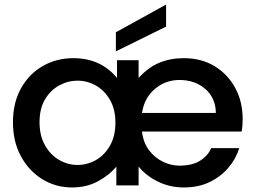

<svg xmlns="http://www.w3.org/2000/svg" viewBox="-20 -816 1128 845"><path d="M1033 -164Q1018 -116 984.5 -77Q951 -38 902 -14.5Q853 9 789 9Q727 9 674.5 -17Q622 -43 590 -83V0H492V-83Q461 -45 411 -18Q361 9 297 9Q225 9 166 -27.5Q107 -64 72 -128.5Q37 -193 37 -278Q37 -363 72 -426.5Q107 -490 167.5 -525Q228 -560 303 -560Q423 -560 495 -473V-551H590V-473Q633 -520 681.5 -540Q730 -560 789 -560Q866 -560 924 -525Q982 -490 1015 -429.5Q1048 -369 1048 -291Q1048 -278 1047 -264.5Q1046 -251 1044 -237H605Q611 -187 636.5 -154Q662 -121 697.5 -104Q733 -87 769 -87Q826 -87 861 -109Q896 -131 909 -164ZM770 -464Q708 -464 661.5 -424.5Q615 -385 605 -319H930Q929 -385 883.5 -424.5Q838 -464 770 -464ZM154 -278Q154 -219 178 -176.5Q202 -134 240.5 -112Q279 -90 321 -90Q364 -90 402 -111.5Q440 -133 464 -175Q488 -217 488 -276Q488 -335 464 -376.5Q440 -418 402 -439.5Q364 -461 321 -461Q279 -461 240.5 -440Q202 -419 178 -378.5Q154 -338 154 -278ZM711 -796V-699L490 -590V-674Z"/></svg>

Font: Poppins Medium
Style: Regular
Weight: 500
Designer: Ninad Kale (Devanagari), Jonny Pinhorn (Latin)
Version: Version 5.002